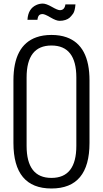

<svg xmlns="http://www.w3.org/2000/svg" viewBox="-20 -1049 580 1082"><path d="M221.2 -1028.8Q240.2 -1028.8 272.5 -1010.3Q304.7 -991.7 317.4 -991.7Q344.2 -991.7 348.6 -1024.4H405.3Q402.3 -986.8 392.1 -972.2Q380.9 -957 372.1 -949.2Q363.3 -941.4 348.6 -936.5Q334 -931.6 315.4 -931.6Q296.9 -931.6 264.6 -950.7Q232.4 -969.7 220.2 -969.7Q207 -969.7 200.2 -962.9Q193.4 -956.1 190.9 -937.5H134.8Q138.2 -1000 185.1 -1021Q202.6 -1028.8 221.2 -1028.8ZM410.2 -227.1V-612.3Q410.2 -792.5 270 -792.5Q129.9 -792.5 129.9 -612.3V-227.1Q129.9 -46.4 270 -46.4Q410.2 -46.4 410.2 -227.1ZM55.7 -243.7V-595.7Q55.7 -793 185.1 -838.9Q222.2 -852.1 270 -852.1Q317.9 -852.1 355 -838.9Q484.4 -793 484.4 -595.7V-243.7Q484.4 13.2 270 13.2Q55.7 13.2 55.7 -243.7Z"/></svg>

Font: Oswald-Light
Style: Light
Weight: 300
Designer: vernon adams
Foundry: vernon adams
Version: Version ; ttfautohint (v0.92.18-e454-dirty) -l 8 -r 50 -G 20